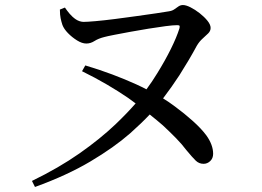

<svg xmlns="http://www.w3.org/2000/svg" viewBox="-20 -716 1040 763"><path d="M107 3Q214 -49 296 -106.5Q378 -164 439 -222Q485 -266 519 -305Q505 -316 489 -327Q451 -353 405 -380Q359 -407 306 -433L319 -456Q376 -439 426.5 -420Q477 -401 521 -381Q543 -371 562 -361Q585 -392 605 -425Q636 -475 659 -521.5Q682 -568 693 -603Q695 -611 693.5 -613.5Q692 -616 684 -616Q668 -616 637.5 -612Q607 -608 570 -602Q533 -596 497.5 -589.5Q462 -583 434 -577.5Q406 -572 395 -569Q371 -563 355.5 -553Q340 -543 323 -543Q306 -543 286 -555.5Q266 -568 250 -584.5Q234 -601 228 -617Q224 -629 221 -643Q218 -657 218 -678L238 -686Q246 -674 257 -661Q268 -648 281.5 -639Q295 -630 311 -629Q326 -629 360 -632Q394 -635 437 -640.5Q480 -646 522.5 -652Q565 -658 600 -663Q635 -668 651 -671Q665 -673 673.5 -679.5Q682 -686 690 -691Q698 -696 707 -696Q719 -696 737 -687Q755 -678 773.5 -663.5Q792 -649 804.5 -633.5Q817 -618 817 -605Q817 -593 807.5 -583.5Q798 -574 785 -562.5Q772 -551 762 -534Q733 -480 693 -417Q663 -371 628 -325Q651 -311 675 -293Q713 -265 746.5 -235Q780 -205 800 -178Q813 -160 820 -141.5Q827 -123 827 -105Q827 -87 815.5 -76Q804 -65 789 -65Q771 -65 758 -77.5Q745 -90 721 -119Q703 -143 679.5 -167Q656 -191 627 -218Q604 -238 575 -261Q542 -226 497 -186Q433 -130 339.5 -74.5Q246 -19 119 27Z"/></svg>

Font: Noto Serif HK ExtraLight Medium
Style: Regular
Weight: 500
Version: Version 2.002-H1;hotconv 1.1.0;makeotfexe 2.6.0